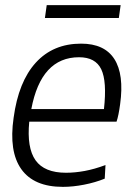

<svg xmlns="http://www.w3.org/2000/svg" viewBox="-20 -719 541 748"><path d="M225 9Q112 9 63 -60Q14 -129 33 -260Q52 -401 119.5 -475Q187 -549 296 -549Q387 -549 425.5 -489Q464 -429 448 -313Q442 -268 434 -245H94Q84 -143 118.5 -94.5Q153 -46 237 -46Q272 -46 310 -53Q348 -60 391 -76L388 -23Q351 -8 307.5 0.5Q264 9 225 9ZM288 -496Q140 -496 102 -294H385Q397 -402 374.5 -449Q352 -496 288 -496ZM162 -699H450L443 -649H155Z"/></svg>

Font: Plata Sans Light
Style: Italic
Weight: 300
Italic angle: -8°
Designer: Pablo Impallari, Andres Torresi, & Cristiano Sobral
Foundry: Pablo Impallari, Andres Torresi, & Cristiano Sobral
Version: Version 1.00;December 28, 2019;FontCreator 12.0.0.2547 64-bi